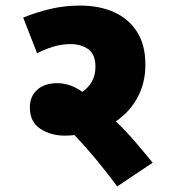

<svg xmlns="http://www.w3.org/2000/svg" viewBox="-20 -652 625 688"><path d="M527 -69 400 16Q324 -87 247 -168Q230 -166 212 -166Q162 -166 124.5 -190.5Q87 -215 87 -267Q87 -307 113.5 -330.5Q140 -354 186 -354Q205 -354 227 -347.5Q249 -341 275 -323Q295 -336 308.5 -358.5Q322 -381 322 -413Q322 -457 296.5 -475.5Q271 -494 232 -494Q201 -494 170 -484.5Q139 -475 113 -461L63 -589Q113 -609 162.5 -620.5Q212 -632 268 -632Q336 -632 388.5 -608.5Q441 -585 471 -538Q501 -491 501 -420Q501 -355 473 -303Q445 -251 395 -217Q431 -183 463.5 -145Q496 -107 527 -69Z"/></svg>

Font: Noto Sans Devanagari UI Black
Style: Regular
Weight: 900
Designer: Jelle Bosma - Monotype Design Team
Foundry: Monotype Imaging Inc.
Version: Version 2.003; ttfautohint (v1.8.4.7-5d5b)